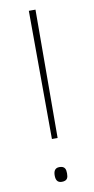

<svg xmlns="http://www.w3.org/2000/svg" viewBox="-84 -751 391 796"><g transform="rotate(-10 111.5 -353.0)"><path d="M124 -174 126 -714H98L100 -174ZM85 -23C85 -6 90 8 110 8C134 8 137 -6 137 -23C137 -39 134 -54 110 -54C90 -54 85 -39 85 -23Z"/></g></svg>

Font: Noto Sans Arabic UI Cn Th
Style: Regular
Weight: 100
Width: 3
Designer: Monotype Design Team, Nadine Chahine and Nizar Qandah
Foundry: Monotype Imaging Inc.
Version: Version 2.010